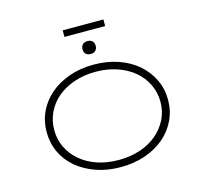

<svg xmlns="http://www.w3.org/2000/svg" viewBox="-134 -1133 1375 1294"><g transform="rotate(-15 553.5 -486.0)"><path d="M553 10Q459 10 381.5 -17.5Q304 -45 247.5 -92.5Q191 -140 160.5 -205.5Q130 -271 130 -347Q130 -423 160.5 -488Q191 -553 247.5 -601.5Q304 -650 381.5 -677.5Q459 -705 553 -705Q646 -705 724 -678Q802 -651 858 -602.5Q914 -554 945.5 -488.5Q977 -423 977 -347Q977 -270 945.5 -204.5Q914 -139 858 -91.5Q802 -44 724 -17Q646 10 553 10ZM553 -40Q634 -40 702.5 -63Q771 -86 820 -128Q869 -170 896.5 -225.5Q924 -281 924 -347Q924 -412 896.5 -469Q869 -526 820 -567Q771 -608 702.5 -631.5Q634 -655 553 -655Q471 -655 403 -631.5Q335 -608 286 -567Q237 -526 210 -469Q183 -412 183 -347Q183 -281 210 -225.5Q237 -170 286 -128Q335 -86 403 -63Q471 -40 553 -40ZM554 -779Q532 -779 520 -791Q508 -803 508 -824Q508 -844 520 -856.5Q532 -869 554 -869Q576 -869 588 -857Q600 -845 600 -824Q600 -804 588 -791.5Q576 -779 554 -779ZM412 -936V-982H696V-936Z"/></g></svg>

Font: Lexend Zetta ExtraLight
Style: Regular
Weight: 250
Version: Version 1.007